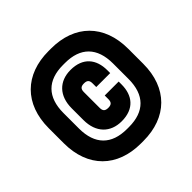

<svg xmlns="http://www.w3.org/2000/svg" viewBox="-185 -895 1090 1090"><g transform="rotate(-45 360.0 -350.0)"><path d="M350 21H370C559 21 679 -95 679 -290V-410C679 -605 559 -721 370 -721H350C161 -721 41 -605 41 -410V-290C41 -95 161 21 350 21ZM368 -93H352C228 -93 161 -160 161 -288V-412C161 -540 228 -607 352 -607H368C492 -607 559 -540 559 -412V-288C559 -160 492 -93 368 -93ZM362 -145C462 -145 509 -206 509 -294V-317H397V-288C397 -264 388 -253 362 -253C336 -253 327 -264 327 -288V-414C327 -438 336 -449 362 -449C388 -449 397 -438 397 -414V-385H509V-408C509 -496 462 -557 362 -557C272 -557 213 -499 213 -398V-304C213 -203 272 -145 362 -145Z"/></g></svg>

Font: Kalas SG
Style: Bold
Weight: 700
Designer: Kalas
Foundry: Kalas
Version: Version 2.000;FEAKit 1.0